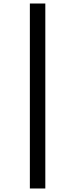

<svg xmlns="http://www.w3.org/2000/svg" viewBox="-20 -878 409 1093"><path d="M238 -858V195H150V-858Z"/></svg>

Font: Playfair Display
Style: Bold Italic
Weight: 700
Italic angle: -14°
Designer: Claus Eggers Sørensen
Foundry: Claus Eggers Sørensen
Version: Version 1.203